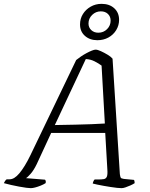

<svg xmlns="http://www.w3.org/2000/svg" viewBox="-47 -978 781 998"><path d="M113 0Q106 0 89.5 -2Q73 -4 52.5 -8Q32 -12 11 -16.5Q-10 -21 -27 -26Q-25 -31 -20.5 -37.5Q-16 -44 -12 -46H3Q15 -46 27.5 -53.5Q40 -61 53.5 -77Q67 -93 81.5 -116.5Q96 -140 111 -171L349 -666Q360 -675 374 -684.5Q388 -694 403 -702Q418 -710 430.5 -715Q443 -720 450 -720Q460 -720 477.5 -712Q495 -704 512.5 -693.5Q530 -683 538 -673L576 -73Q578 -59 580.5 -54.5Q583 -50 597 -48L649 -43Q651 -42 652 -35.5Q653 -29 653 -26Q644 -20 630.5 -14Q617 -8 605 -4Q593 0 585 0Q577 0 561.5 -1.5Q546 -3 528 -6Q510 -9 492 -12Q474 -15 458.5 -18.5Q443 -22 435 -24Q436 -30 439 -36.5Q442 -43 445 -45H460Q481 -45 492.5 -47Q504 -49 508.5 -60Q513 -71 511 -97L500 -287H219L144 -125Q129 -94 113 -75.5Q97 -57 88 -52L187 -44Q189 -42 190.5 -37.5Q192 -33 190 -26Q179 -19 164 -13Q149 -7 135.5 -3.5Q122 0 113 0ZM238 -328Q298 -329 344.5 -330Q391 -331 429 -332.5Q467 -334 498 -336L481 -637Q465 -649 444 -659.5Q423 -670 399 -671ZM459 -769Q420 -769 394.5 -791.5Q369 -814 369 -851Q369 -881 384 -905Q399 -929 424.5 -943.5Q450 -958 481 -958Q522 -958 547 -935Q572 -912 572 -875Q572 -846 557 -821.5Q542 -797 516.5 -783Q491 -769 459 -769ZM464 -808Q491 -808 509.5 -826.5Q528 -845 528 -871Q528 -892 514 -905.5Q500 -919 477 -919Q451 -919 432 -900.5Q413 -882 413 -856Q413 -835 427.5 -821.5Q442 -808 464 -808Z"/></svg>

Font: Texturina Medium 12pt Thin
Style: Italic
Weight: 250
Italic angle: -11°
Version: Version 1.002